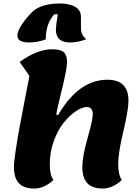

<svg xmlns="http://www.w3.org/2000/svg" viewBox="-20 -1058 803 1103"><path d="M147 -814Q80 -814 80 -853Q80 -882 111 -925.5Q142 -969 178 -1001Q233 -1038 325 -1038Q378 -1038 411.5 -1019Q445 -1000 445 -961V-898Q445 -855 476 -833Q428 -814 382 -814Q301 -814 301 -889Q301 -908 312 -976H292Q243 -923 243 -832Q196 -814 147 -814ZM177 25Q116 25 88 -6Q60 -37 60 -99Q60 -127 70.5 -196.5Q81 -266 92.5 -328Q104 -390 123.5 -490Q143 -590 149 -622L93 -702Q193 -775 280 -775Q327 -775 346 -758.5Q365 -742 365 -704Q365 -678 356 -633.5Q347 -589 329.5 -518.5Q312 -448 303 -401L313 -396Q432 -600 597 -600Q718 -600 718 -479Q718 -427 688.5 -303Q659 -179 659 -115Q659 -53 680 -24Q627 25 570 25Q509 25 481 -6Q453 -37 453 -99Q453 -159 483 -264.5Q513 -370 513 -401Q513 -443 479 -443Q451 -443 415 -418.5Q379 -394 345.5 -352.5Q312 -311 289 -247.5Q266 -184 266 -115Q266 -53 287 -24Q234 25 177 25Z"/></svg>

Font: Lemonada
Style: Bold
Weight: 700
Designer: Mohamed Gaber (Arabic), Eduardo Tunni (Latin)
Foundry: Kief Type Foundry
Version: Version 4.004